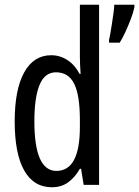

<svg xmlns="http://www.w3.org/2000/svg" viewBox="-20 -780 587 810"><path d="M199 10Q122 10 82 -61Q42 -132 42 -268Q42 -402 82 -474.5Q122 -547 196 -547Q233 -547 264.5 -526.5Q296 -506 316 -468H320Q317 -513 317 -542V-760H398V0H333L322 -68H317Q295 -30 266.5 -10Q238 10 199 10ZM218 -59Q317 -59 317 -244V-274Q317 -378 293 -426.5Q269 -475 216 -475Q169 -475 147 -422Q125 -369 125 -268Q125 -59 218 -59ZM547 -750Q543 -729 532 -700Q521 -671 508.5 -644Q496 -617 485 -600H440V-611Q442 -619 445.5 -638.5Q449 -658 452.5 -681.5Q456 -705 459 -726.5Q462 -748 462 -760H547Z"/></svg>

Font: Noto Sans Khmer UI ExtraCondensed
Style: Regular
Weight: 400
Width: 2
Designer: Danh Hong and the Monotype Design Team
Foundry: Monotype Imaging Inc.
Version: Version 2.002; ttfautohint (v1.8.4.7-5d5b)